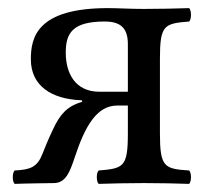

<svg xmlns="http://www.w3.org/2000/svg" viewBox="-20 -451 521 473"><path d="M114 0C142 -1 152 -27 164 -63C190 -142 219 -191 269 -191H295V-122C295 -39 284 -36 223 -31C217 -25 217 -4 223 2C256 1 291 0 335 0C378 0 414 1 446 2C452 -4 452 -25 446 -31C385 -35 374 -39 374 -122V-307C374 -390 385 -393 446 -398C452 -404 452 -425 446 -431C412 -430 378 -429 334 -429C300 -429 271 -431 246 -431C71 -431 56 -359 56 -305C56 -240 106 -207 180 -204C183 -204 183 -201 182 -200C144 -189 127 -168 110 -131C99 -108 90 -86 85 -73C72 -39 55 -33 16 -31C10 -25 10 -4 16 2C36 1 114 0 114 0ZM142 -321C142 -368 157 -398 238 -398C279 -398 295 -380 295 -342V-225H225C165 -225 142 -271 142 -321Z"/></svg>

Font: Libertinus Math
Style: Regular
Weight: 400
Designer: Philipp H. Poll, Khaled Hosny
Foundry: Caleb Maclennan
Version: Version 7.050;RELEASE